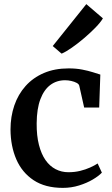

<svg xmlns="http://www.w3.org/2000/svg" viewBox="-20 -901 546 932"><path d="M285 11Q199.5 11 143.2 -26.2Q87 -63.5 59.2 -127.5Q31.5 -191.5 31 -272Q31 -335 49.5 -389Q68 -443 104.2 -483.5Q140.5 -524 193 -546.5Q245.5 -569 313 -569Q350 -569 379.2 -563.2Q408.5 -557.5 430.5 -550.5Q452.5 -543.5 467 -539L461.5 -379H388.5L365 -484Q363.5 -492.5 352.5 -498.5Q341.5 -504.5 326.2 -508Q311 -511.5 296 -511.5Q255 -511.5 224.2 -488.5Q193.5 -465.5 176 -419.2Q158.5 -373 158 -302Q157.5 -242.5 169 -197.8Q180.5 -153 201 -123.8Q221.5 -94.5 250 -79.8Q278.5 -65 312 -65Q342.5 -65 369 -71.5Q395.5 -78 417.2 -87.8Q439 -97.5 454 -107.5L474.5 -63Q459 -46.5 430.2 -29.5Q401.5 -12.5 364 -0.8Q326.5 11 285 11ZM278.5 -641 236 -677.5 399 -881 479.5 -812Q468.5 -793 443.8 -767.5Q419 -742 388.5 -716Q358 -690 329 -669.8Q300 -649.5 280 -641Z"/></svg>

Font: Merriweather 20pt SemiBold
Style: Regular
Weight: 600
Version: Version 2.100